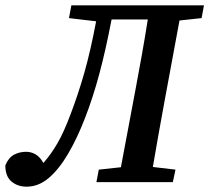

<svg xmlns="http://www.w3.org/2000/svg" viewBox="-61 -684 786 721"><path d="M39 17Q5 17 -18 -2.5Q-41 -22 -41 -63Q-29 -92 -8.5 -103Q12 -114 37 -114Q56 -114 72.5 -104.5Q89 -95 102 -72Q131 -105 155 -146.5Q179 -188 204 -255Q233 -331 256 -412Q279 -493 300 -604L198 -616L207 -664H705L696 -616L613 -607L558 -310Q546 -247 535 -183.5Q524 -120 513 -57L598 -47L588 0H301L310 -47L393 -56L449 -354Q461 -418 472.5 -482.5Q484 -547 494 -611H358Q336 -496 312 -406.5Q288 -317 258 -240Q229 -165 195 -107Q161 -49 122.5 -16Q84 17 39 17Z"/></svg>

Font: Source Serif 4 Semibold
Style: Italic
Weight: 600
Italic angle: -12°
Designer: Frank Grießhammer
Foundry: Adobe
Version: Version 4.005;hotconv 1.1.0;makeotfexe 2.6.0